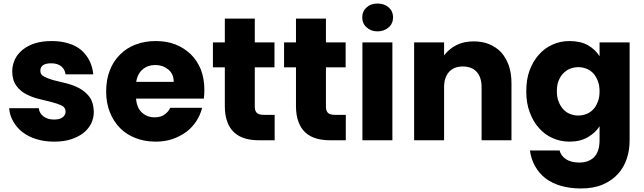

<svg xmlns="http://www.w3.org/2000/svg" viewBox="-20 -800 3672 1095"><path d="M515.1 -162.1Q515.1 -127.9 500 -95.2Q482.9 -63 455.1 -41Q424.8 -18.1 382.8 -4.9Q342.8 7.8 289.1 7.8Q232.9 7.8 187 -6.8Q143.6 -19.5 107.9 -46.9Q77.1 -69.8 55.2 -107.9Q35.2 -142.6 32.2 -183.1H201.2Q204.1 -154.3 228 -136.2Q252 -118.2 287.1 -118.2Q320.8 -118.2 336.9 -130.9Q354 -144 354 -163.1Q354 -187 332 -198.2Q306.6 -209.5 274.9 -217.8Q252.4 -222.7 202.1 -235.8Q164.1 -244.6 128.9 -263.2Q96.2 -279.3 73.2 -311Q49.8 -343.8 49.8 -393.1Q49.8 -428.2 64.9 -460.9Q78.6 -490.7 108.9 -516.1Q139.2 -540.5 180.2 -553.2Q220.2 -565.9 276.9 -565.9Q328.1 -565.9 373 -551.8Q415 -538.6 444.8 -513.2Q474.1 -486.8 491.2 -452.1Q507.3 -418.9 512.2 -376H354Q349.6 -405.8 329.1 -421.9Q307.6 -439 272 -439Q210 -439 210 -396Q210 -373 232.9 -362.8Q258.3 -349.6 289.1 -341.8Q322.3 -333 360.8 -324.2Q400.4 -314 434.1 -295.9Q470.2 -274.9 491.2 -246.1Q513.7 -214.8 515.1 -162.1Z M794.4 -404.8Q764.2 -380.4 756.8 -333H970.7Q970.7 -378.4 939.5 -403.8Q908.2 -429.2 865.7 -429.2Q823.2 -429.2 794.4 -404.8ZM606.4 -398.9Q625.5 -449.7 664.6 -488.8Q702.6 -526.9 753.4 -545.9Q806.6 -565.9 867.7 -565.9Q930.2 -565.9 979.5 -546.9Q1029.3 -527.3 1067.4 -491.2Q1103.5 -456.1 1125.5 -403.8Q1145.5 -350.6 1145.5 -288.1Q1145.5 -263.7 1142.6 -237.8H755.9Q760.3 -183.1 790.5 -157.2Q819.8 -130.9 861.8 -130.9Q897.9 -130.9 918.5 -147Q940.4 -162.1 950.7 -185.1H1132.8Q1122.1 -143.1 1099.6 -108.9Q1075.7 -72.8 1042.5 -47.9Q1007.3 -22 963.4 -6.8Q919.9 7.8 867.7 7.8Q806.2 7.8 754.4 -12.2Q702.6 -31.7 665.5 -68.8Q627.4 -106.9 606.4 -160.2Q585.4 -212.4 585.4 -278.8Q585.4 -345.2 606.4 -398.9Z M1262.2 -558.1V-693.8H1433.1V-558.1H1545.4V-416H1433.1V-191.9Q1433.1 -166.5 1445.3 -155.8Q1456.1 -145 1485.4 -145H1546.4V0H1459.5Q1413.6 0 1379.4 -9.8Q1343.3 -20 1317.4 -43Q1290 -67.4 1277.3 -103Q1262.2 -141.6 1262.2 -193.8V-416H1194.3V-558.1Z M1668 -558.1V-693.8H1838.9V-558.1H1951.2V-416H1838.9V-191.9Q1838.9 -166.5 1851.1 -155.8Q1861.8 -145 1891.1 -145H1952.1V0H1865.2Q1819.3 0 1785.2 -9.8Q1749 -20 1723.1 -43Q1695.8 -67.4 1683.1 -103Q1668 -141.6 1668 -193.8V-416H1600.1V-558.1Z M2046.9 0V-558.1H2217.8V0ZM2045.9 -701.2Q2045.9 -735.8 2070.8 -757.8Q2094.2 -779.8 2132.8 -779.8Q2171.9 -779.8 2196.8 -757.8Q2221.7 -735.8 2221.7 -701.2Q2221.7 -666 2196.8 -644Q2170.9 -621.1 2132.8 -621.1Q2095.2 -621.1 2070.8 -644Q2045.9 -666 2045.9 -701.2Z M2726.6 -303.2Q2726.6 -359.4 2697.8 -391.1Q2669.4 -420.9 2619.6 -420.9Q2570.3 -420.9 2542 -391.1Q2512.7 -358.9 2512.7 -303.2V0H2341.8V-558.1H2512.7V-483.9Q2539.6 -520 2581.5 -542Q2623.5 -564 2681.6 -564Q2731.4 -564 2770 -547.9Q2810.1 -531.2 2837.9 -502Q2863.8 -473.6 2881.8 -426.8Q2897 -380.4 2897 -326.2V0H2726.6Z M2981.4 -279.8Q2981.4 -348.1 3000.5 -398.9Q3021 -453.1 3053.7 -488.8Q3086.4 -525.9 3131.8 -545.9Q3177.2 -565.9 3227.5 -565.9Q3290.5 -565.9 3333.5 -542Q3376.5 -516.6 3399.4 -479V-558.1H3570.8V-1Q3570.8 57.1 3554.7 105Q3537.6 155.8 3503.4 192.9Q3468.8 230.5 3416.5 252.9Q3365.2 274.9 3291.5 274.9Q3231.9 274.9 3178.7 259.8Q3127.9 245.1 3090.8 216.8Q3055.2 189.5 3031.7 147.9Q3008.3 106 3002.4 58.1H3171.4Q3178.2 88.4 3209.5 108.9Q3237.8 127 3283.7 127Q3308.6 127 3329.6 120.1Q3349.1 113.3 3366.7 98.1Q3381.8 83 3390.6 59.1Q3399.4 33.2 3399.4 -1V-80.1Q3377.4 -44.4 3333.5 -18.1Q3290 7.8 3227.5 7.8Q3177.2 7.8 3131.8 -12.2Q3086.9 -32.2 3053.7 -69.8Q3021 -105.5 3000.5 -161.1Q2981.4 -211.9 2981.4 -279.8ZM3155.8 -279.8Q3155.8 -245.6 3165.5 -221.2Q3176.3 -194.3 3192.4 -176.8Q3209 -158.7 3231.4 -149.9Q3254.4 -141.1 3277.8 -141.1Q3302.2 -141.1 3324.7 -149.9Q3347.2 -158.7 3363.8 -176.8Q3377.9 -190.9 3389.6 -220.2Q3399.4 -244.6 3399.4 -278.8Q3399.4 -313.5 3389.6 -337.9Q3378.4 -365.7 3363.8 -381.8Q3345.2 -400.4 3324.7 -408.2Q3302.2 -417 3277.8 -417Q3254.4 -417 3231.4 -408.2Q3210.9 -400.4 3192.4 -381.8Q3176.3 -365.7 3165.5 -338.9Q3155.8 -314.5 3155.8 -279.8Z"/></svg>

Font: PoppinsZ
Style: Bold
Weight: 700
Designer: Ninad Kale (Devanagari), Jonny Pinhorn (Latin)
Foundry: Indian Type Foundry
Version: Version 3.002;FEAKit 1.0